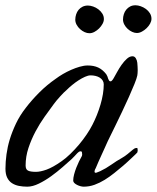

<svg xmlns="http://www.w3.org/2000/svg" viewBox="-20 -701 589 721"><path d="M181.2 -309.1Q166 -288.6 147.7 -262.9Q129.4 -237.3 113.5 -207.5Q97.7 -177.7 86.9 -145.5Q76.2 -113.3 76.2 -79.6Q76.2 -64.9 85.2 -60.3Q94.2 -55.7 115.2 -55.7Q131.8 -55.7 155.3 -64.2Q178.7 -72.8 210 -94.7Q227.1 -106.4 244.1 -123Q261.2 -139.6 276.9 -158.2Q292.5 -176.8 305.4 -196Q318.4 -215.3 327.1 -232.4Q335.9 -249.5 343.8 -269Q351.6 -288.6 357.4 -308.3Q363.3 -328.1 366.5 -347.7Q369.6 -367.2 369.6 -384.3Q369.6 -392.1 365.7 -398.4Q361.8 -404.8 355 -409.2Q348.1 -413.6 339.1 -415.8Q330.1 -418 320.3 -418Q311 -418 299.1 -412.6Q287.1 -407.2 274.7 -399.2Q262.2 -391.1 251 -381.8Q239.7 -372.6 231.9 -364.7Q226.1 -359.9 219.2 -353Q212.4 -346.2 205.6 -338.6Q198.7 -331.1 192.4 -323.5Q186 -315.9 181.2 -309.1ZM477.5 -489.7Q485.4 -489.7 490 -482.2Q494.6 -474.6 495.6 -465.3Q496.1 -458.5 496.6 -451.2Q497.1 -443.8 497.1 -437.5Q497.1 -431.2 496.6 -425.8Q496.1 -420.4 495.6 -417.5Q493.7 -407.2 484.9 -385.5Q476.1 -363.8 464.1 -336.9Q452.1 -310.1 438.5 -281.5Q424.8 -252.9 413.1 -228.8Q401.4 -204.6 393.1 -188Q384.8 -171.4 383.8 -168.9Q378.9 -157.7 373 -144.8Q367.2 -131.8 361.1 -118.7Q355 -105.5 349.4 -92.8Q343.8 -80.1 339.4 -69.3Q336.9 -65.4 335.9 -62Q335 -58.6 335 -56.6Q335 -52.2 339.4 -52.2Q341.8 -52.2 345.7 -54Q349.6 -55.7 356 -58.1Q377.9 -68.4 398.2 -82.8Q418.5 -97.2 437 -107.4Q449.2 -114.3 459.7 -123Q470.2 -131.8 478.5 -138.7Q481 -141.1 484.9 -143.3Q488.8 -145.5 495.6 -145.5Q496.1 -143.1 496.6 -140.9Q497.1 -138.7 497.1 -136.7Q497.1 -134.8 496.6 -132.6Q496.1 -130.4 495.6 -128.4Q495.6 -127.9 489.5 -122.1Q483.4 -116.2 474.9 -108.2Q466.3 -100.1 457.3 -91.8Q448.2 -83.5 442.4 -78.6Q426.3 -64.9 408.9 -51Q391.6 -37.1 373 -25.6Q354.5 -14.2 335 -7.1Q315.4 0 294.4 0Q289.1 0 282.5 -1.7Q275.9 -3.4 269.5 -6.6Q263.2 -9.8 259 -13.9Q254.9 -18.1 254.9 -22.9Q254.9 -33.2 258.3 -46.1Q261.7 -59.1 266.6 -71.5Q271.5 -84 276.6 -94.5Q281.7 -105 285.2 -110.8Q288.6 -115.7 288.6 -120.6Q288.6 -124.5 287.8 -128.7Q287.1 -132.8 282.7 -132.8Q278.8 -132.8 275.9 -130.6Q272.9 -128.4 270.5 -126Q265.1 -120.1 260 -114.7Q254.9 -109.4 249.5 -104Q235.4 -91.3 215.1 -73.5Q194.8 -55.7 172.1 -39.3Q149.4 -22.9 126 -11.5Q102.5 0 82.5 0Q65.9 0 51 -2.9Q36.1 -5.9 24.9 -13.2Q13.7 -20.5 7.1 -33.7Q0.5 -46.9 0.5 -67.4Q0.5 -93.3 4.4 -121.6Q8.3 -149.9 16.6 -177.2Q25.4 -206.1 39.8 -236.6Q54.2 -267.1 77.1 -296.4Q99.1 -325.2 127.7 -353.8Q156.2 -382.3 189.5 -405.3Q201.2 -414.1 216.1 -422.9Q231 -431.6 247.1 -438.7Q263.2 -445.8 279.3 -450.4Q295.4 -455.1 309.6 -455.1Q332 -455.1 348.6 -447.5Q365.2 -439.9 378.9 -422.4Q381.3 -418.9 383.3 -414.1Q385.3 -409.2 386.2 -405.3Q387.7 -401.4 389.6 -398.4Q391.6 -395.5 395.5 -395.5Q397.9 -395.5 401.1 -399.2Q404.3 -402.8 406.7 -407.2Q412.1 -416.5 419.7 -430.4Q427.2 -444.3 436.5 -457.5Q445.8 -470.7 456.3 -480.2Q466.8 -489.7 477.5 -489.7ZM262.7 -627Q262.7 -637.2 265.9 -647Q269 -656.7 275.1 -664.1Q281.2 -671.4 290 -675.8Q298.8 -680.2 310.1 -680.2Q319.3 -680.2 329.8 -676.5Q340.3 -672.9 349.4 -666Q358.4 -659.2 364.3 -649.9Q370.1 -640.6 370.1 -629.4Q370.1 -620.6 365 -611.3Q359.9 -602.1 352.1 -594.2Q344.2 -586.4 334.7 -581.3Q325.2 -576.2 315.9 -576.2Q307.1 -576.2 297.9 -580.3Q288.6 -584.5 280.8 -591.6Q272.9 -598.6 267.8 -607.9Q262.7 -617.2 262.7 -627ZM441.9 -627.9Q441.9 -638.2 445.1 -647.9Q448.2 -657.7 454.3 -665Q460.4 -672.4 469 -676.8Q477.5 -681.2 488.8 -681.2Q498 -681.2 508.5 -677.5Q519 -673.8 528.1 -667.2Q537.1 -660.6 543 -651.1Q548.8 -641.6 548.8 -630.4Q548.8 -621.6 543.7 -612.3Q538.6 -603 530.5 -595.2Q522.5 -587.4 512.9 -582.3Q503.4 -577.1 494.1 -577.1Q485.4 -577.1 476.3 -581.3Q467.3 -585.4 459.5 -592.5Q451.7 -599.6 446.8 -608.9Q441.9 -618.2 441.9 -627.9Z"/></svg>

Font: IM FELL French Canon
Style: Italic
Weight: 400
Italic angle: -17°
Designer: Igino Marini
Foundry: Igino Marini
Version: 3.00